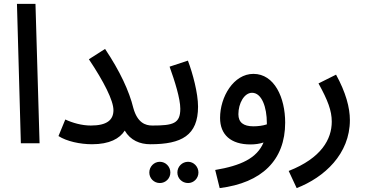

<svg xmlns="http://www.w3.org/2000/svg" viewBox="-20 -735 1877 985"><path d="M87 0H183L162 -715H67Z M446 -91C399 -91 351 -105 315 -122L280 -37C322 -10 391 5 452 5C542 5 594 -24 620 -65C649 -15 698 5 751 5C789 5 810 -17 810 -45C810 -71 795 -91 761 -91C726 -91 685 -105 664 -181C643 -267 596 -369 519 -484L436 -431C513 -316 562 -219 562 -170C562 -119 528 -91 446 -91Z M945 204C974 204 998 180 998 150C998 120 974 95 945 95C914 95 890 120 890 150C890 180 914 204 945 204ZM800 204C830 204 854 180 854 150C854 120 830 95 800 95C770 95 746 120 746 150C746 180 770 204 800 204Z M752 5C911 5 996 -40 996 -188C996 -257 969 -358 944 -424L850 -393C877 -318 905 -229 905 -177C905 -101 868 -91 762 -91Z M1107 230C1323 203 1443 87 1443 -106C1443 -234 1388 -356 1280 -356C1179 -356 1109 -239 1109 -130C1109 -44 1164 6 1265 6C1288 6 1311 3 1332 -4C1298 77 1215 115 1084 137ZM1203 -149C1203 -205 1233 -259 1273 -259C1323 -259 1349 -185 1349 -104C1349 -101 1349 -99 1349 -97C1328 -90 1303 -87 1280 -87C1229 -87 1203 -107 1203 -149Z M1502 230C1644 175 1775 55 1775 -119C1775 -183 1754 -261 1704 -352L1614 -307C1662 -220 1682 -167 1682 -111C1682 -21 1629 76 1461 142Z"/></svg>

Font: Noto Sans Arabic SemCond Med
Style: Regular
Weight: 500
Width: 4
Designer: Monotype Design Team, Nadine Chahine, Nizar Qandah and Khaled Hosny
Foundry: Monotype Imaging Inc.
Version: Version 2.012